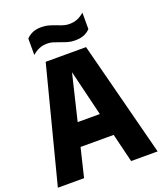

<svg xmlns="http://www.w3.org/2000/svg" viewBox="-170 -1053 978 1160"><g transform="rotate(-20 319.0 -473.0)"><path d="M469.5 0 424.5 -184.5H211.5L167 0H-1.5L189.5 -740H449L640 0ZM246.5 -331.5H389L317.5 -626.5ZM310 -822Q285 -831.5 269 -836Q253 -840.5 235.5 -840.5Q206.5 -840.5 184.2 -831.2Q162 -822 139 -802.5V-908Q158.5 -927.5 181.5 -936.8Q204.5 -946 237 -946Q260.5 -946 280.2 -940.5Q300 -935 328 -924.5Q351.5 -915 368.5 -910.2Q385.5 -905.5 403 -905.5Q432 -905.5 454.2 -914.5Q476.5 -923.5 499.5 -943V-837.5Q480.5 -818 457.2 -809.2Q434 -800.5 401.5 -800.5Q378 -800.5 357.8 -806Q337.5 -811.5 310 -822Z"/></g></svg>

Font: Encode Sans Condensed ExtraBold
Style: Regular
Weight: 800
Width: 3
Designer: Multiple Designers
Foundry: Impallari Type
Version: Version 2.000